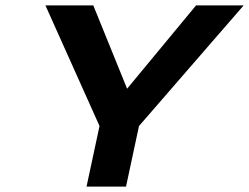

<svg xmlns="http://www.w3.org/2000/svg" viewBox="-20 -690 921 710"><path d="M148 -670 348 -224 300 0H446L494 -224L881 -670H705L450 -362L325 -670Z"/></svg>

Font: LT Wave Bold
Style: Italic
Weight: 700
Designer: Daniel Lyons
Version: Version 2.5 (Glyphs App)